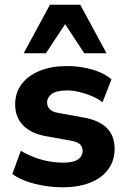

<svg xmlns="http://www.w3.org/2000/svg" viewBox="-20 -780 532 811"><path d="M246 11Q203 11 163 4Q123 -3 90 -15Q57 -27 32 -45L68 -143Q93 -128 122.5 -116.5Q152 -105 184 -99Q216 -93 247 -93Q290 -93 309.5 -106.5Q329 -120 329 -142Q329 -162 316 -172Q303 -182 278 -186L173 -205Q111 -216 77.5 -250.5Q44 -285 44 -339Q44 -389 72 -425.5Q100 -462 149.5 -481.5Q199 -501 262 -501Q298 -501 332 -495Q366 -489 396.5 -477Q427 -465 451 -445L413 -348Q394 -363 368 -374Q342 -385 315 -391.5Q288 -398 264 -398Q219 -398 199 -383.5Q179 -369 179 -347Q179 -330 190.5 -318.5Q202 -307 226 -303L331 -284Q396 -273 430 -240.5Q464 -208 464 -152Q464 -101 437 -64.5Q410 -28 361 -8.5Q312 11 246 11ZM80 -555 191 -760H319L430 -555H336L255 -678L174 -555Z"/></svg>

Font: Nunito Sans 12pt ExtraLight 12pt ExtraBold
Style: Regular
Weight: 800
Version: Version 3.101;gftools[0.9.27]